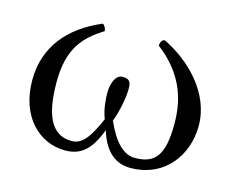

<svg xmlns="http://www.w3.org/2000/svg" viewBox="-72 -544 802 656"><g transform="rotate(15 329.0 -216.0)"><path d="M624 -189C624 -305 530 -397 436 -442C422.9 -439.1 422 -427.1 421 -419C525 -340 542 -247 542 -174C542 -64 513 -27 441 -27C401 -27 366 -62 336 -131C351 -168 360 -223 360 -247C360 -271 357 -284 330 -284C304 -284 293 -249 293 -218C293 -198 295 -161 308 -128C277 -57 254 -27 217 -27C143 -27 116 -97 116 -209C116 -331 165 -378 230 -419C229 -428.3 224.6 -438 217 -442C104 -394 34 -312 34 -194C34 -63 114 10 204 10C261 10 294 -21 321 -93C343 -21 383 10 434 10C556 10 624 -85 624 -189Z"/></g></svg>

Font: Libertinus Math
Style: Regular
Weight: 400
Designer: Philipp H. Poll
Foundry: Khaled Hosny
Version: Version 6.2